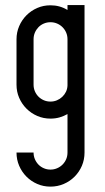

<svg xmlns="http://www.w3.org/2000/svg" viewBox="-20 -459 406 743"><path d="M175.3 -438.5Q211.4 -438.5 241.2 -420.4V-439.5H307.1V0H241.2V-17.6Q226.6 -9.3 210.2 -4.6Q193.8 0 175.3 0Q147.9 0 124.3 -10.3Q100.6 -20.5 82.5 -38.6Q64.5 -56.6 54.2 -80.3Q43.9 -104 43.9 -131.3V-307.1Q43.9 -334 54.2 -357.9Q64.5 -381.8 82.5 -399.9Q100.6 -418 124.3 -428.2Q147.9 -438.5 175.3 -438.5ZM109.9 -131.3Q109.9 -117.7 115 -105.7Q120.1 -93.8 128.9 -85Q137.7 -76.2 149.7 -71Q161.6 -65.9 175.3 -65.9Q188.5 -65.9 200.2 -70.8Q211.9 -75.7 220.9 -84.2Q230 -92.8 235.4 -104Q240.7 -115.2 241.2 -128.4V-307.1Q241.2 -320.8 236.1 -332.8Q231 -344.7 221.9 -353.8Q212.9 -362.8 200.9 -367.9Q189 -373 175.3 -373Q161.6 -373 149.7 -367.9Q137.7 -362.8 128.9 -353.8Q120.1 -344.7 115 -332.8Q109.9 -320.8 109.9 -307.1ZM307.1 131.3Q307.1 158.7 296.9 182.6Q286.6 206.5 268.6 224.6Q250.5 242.7 226.6 252.9Q202.6 263.2 175.3 263.2Q147.9 263.2 124.3 252.9Q100.6 242.7 82.5 224.6Q64.5 206.5 54.2 182.6Q43.9 158.7 43.9 131.3H109.9Q109.9 145 115 157Q120.1 168.9 128.9 178Q137.7 187 149.7 192.1Q161.6 197.3 175.3 197.3Q189 197.3 200.9 192.1Q212.9 187 221.9 178Q231 168.9 236.1 157Q241.2 145 241.2 131.3V0H307.1Z"/></svg>

Font: Aeronef
Style: Regular
Weight: 400
Designer: Peter Wiegel - CAT-Fonts Germany
Foundry: CAT-Fonts, Peter Wiegel
Version: Version 0.002